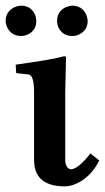

<svg xmlns="http://www.w3.org/2000/svg" viewBox="-21 -645 370 677"><path d="M180.2 -570.8Q180.2 -605 210.9 -619.6Q222.7 -624.5 233.9 -625Q267.6 -625 282.7 -594.2Q287.6 -582.5 288.1 -570.8Q288.1 -537.6 256.8 -522.9Q245.6 -518.1 233.9 -518.1Q199.7 -518.1 185.1 -548.3Q180.2 -559.6 180.2 -570.8ZM-1 -570.8Q-1 -605 30.3 -619.6Q41.5 -624.5 53.2 -625Q87.4 -625 102.1 -594.2Q106.9 -582.5 106.9 -570.8Q106.9 -537.6 76.2 -522.9Q64.5 -518.1 53.2 -518.1Q19.5 -518.1 4.4 -548.3Q-1 -559.6 -1 -570.8ZM99.1 -320.8Q99.1 -377.4 81.1 -382.3Q78.6 -382.8 77.1 -382.8L36.1 -387.2L34.2 -417Q168 -435.5 205.1 -446.8Q210.9 -445.8 211.9 -443.8Q211.9 -442.4 209 -321.3V-83Q209 -55.2 225.1 -48.8Q227.5 -48.3 229 -47.9Q254.9 -49.3 297.9 -104L329.1 -79.1Q298.8 -20 247.6 2.9Q227.1 11.7 208 12.2Q106 12.2 99.6 -69.8Q99.1 -76.7 99.1 -83Z"/></svg>

Font: Linux Libertine O
Style: Semibold
Weight: 700
Designer: Philipp H. Poll
Foundry: Philipp H. Poll
Version: Version 5.0.0